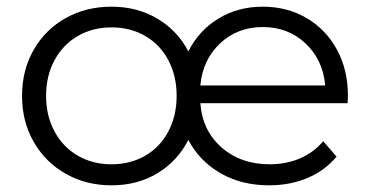

<svg xmlns="http://www.w3.org/2000/svg" viewBox="-20 -550 1108 575"><path d="M1021 -241H580Q586 -159 643.5 -108.5Q701 -58 788 -58Q837 -58 878 -75.5Q919 -93 948 -127L988 -81Q953 -39 901 -17Q849 5 786 5Q703 5 640 -31.5Q577 -68 544 -131Q512 -68 452 -31.5Q392 5 314 5Q238 5 177 -29.5Q116 -64 81 -125Q46 -186 46 -263Q46 -340 81 -401Q116 -462 177 -496Q238 -530 314 -530Q391 -530 451.5 -494Q512 -458 544 -396Q575 -458 633.5 -494Q692 -530 767 -530Q840 -530 898 -496Q956 -462 989 -401.5Q1022 -341 1022 -263ZM580 -294H954Q947 -371 895 -420Q843 -469 767 -469Q691 -469 639 -420Q587 -371 580 -294ZM509 -263Q509 -323 484 -370Q459 -417 414.5 -442.5Q370 -468 314 -468Q258 -468 213.5 -442.5Q169 -417 143.5 -370Q118 -323 118 -263Q118 -203 143.5 -156Q169 -109 213.5 -83.5Q258 -58 314 -58Q370 -58 414.5 -83.5Q459 -109 484 -156Q509 -203 509 -263Z"/></svg>

Font: Montserrat-Regular
Style: Regular
Weight: 400
Version: Version 7.200